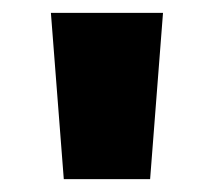

<svg xmlns="http://www.w3.org/2000/svg" viewBox="-20 -734 332 298"><path d="M233 -714H59L79 -456H213Z"/></svg>

Font: Noto Sans Canadian Aboriginal Black
Style: Regular
Weight: 900
Designer: Monotype Design Team, Typotheque's Kevin King
Foundry: Monotype Imaging Inc.
Version: Version 2.004